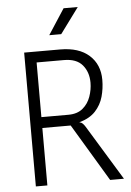

<svg xmlns="http://www.w3.org/2000/svg" viewBox="-62 -993 710 1039"><g transform="rotate(-5 293.0 -474.0)"><path d="M90 0V-727H285.5Q387 -727 442.8 -677Q498.5 -627 498.5 -543.5Q498.5 -496.5 486.2 -452.5Q474 -408.5 442.8 -374.8Q411.5 -341 354 -325Q365.5 -323.5 373.2 -315.5Q381 -307.5 387 -297.5L568.5 0H493.5L306.5 -312H152.5V0ZM301 -668H152.5V-371H299Q348 -371 377.5 -395.8Q407 -420.5 420.2 -458.2Q433.5 -496 433.5 -534Q433.5 -591.5 401.2 -629.8Q369 -668 301 -668ZM233.5 -809 323.5 -947.5H400.5L298.5 -809Z"/></g></svg>

Font: Spline Sans Light
Style: Regular
Weight: 300
Designer: Eben Sorkin, Mirko Velimirovic
Foundry: Sorkin Type
Version: Version 1.000; ttfautohint (v1.8.3)